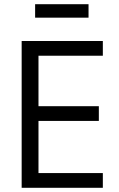

<svg xmlns="http://www.w3.org/2000/svg" viewBox="-20 -893 566 913"><path d="M83 0V-698H469V-628H163V-388H450V-318H163V-70H469V0ZM147 -873H401V-809H147Z"/></svg>

Font: IBM Plex Sans Cond
Style: Regular
Weight: 400
Width: 3
Designer: Mike Abbink, Paul van der Laan, Pieter van Rosmalen
Foundry: Bold Monday
Version: Version 1.3